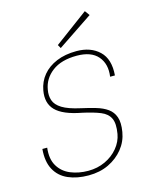

<svg xmlns="http://www.w3.org/2000/svg" viewBox="-108 -766 674 849"><g transform="rotate(-15 229.0 -341.0)"><path d="M192 12Q139 12 99 -5.5Q59 -23 39 -60Q19 -97 24 -154H46Q40 -103 59.5 -70.5Q79 -38 115.5 -23Q152 -8 196 -8Q238 -8 273.5 -24.5Q309 -41 332.5 -69.5Q356 -98 362 -132Q370 -178 358.5 -202.5Q347 -227 316.5 -239.5Q286 -252 236 -263Q193 -271 163.5 -283.5Q134 -296 117.5 -313Q101 -330 95.5 -352.5Q90 -375 95 -403Q102 -442 126 -471Q150 -500 189.5 -516.5Q229 -533 281 -533Q346 -533 385 -496Q424 -459 418 -385H396Q404 -442 373.5 -477.5Q343 -513 277 -513Q206 -513 164.5 -481.5Q123 -450 115 -401Q110 -375 117.5 -352.5Q125 -330 152.5 -313Q180 -296 235 -284Q271 -276 301.5 -267Q332 -258 353 -243Q374 -228 383 -202.5Q392 -177 385 -135Q378 -93 351.5 -60Q325 -27 284.5 -7.5Q244 12 192 12ZM218 -564 209 -580 363 -694 379 -672Z"/></g></svg>

Font: DM Sans 10pt Thin
Style: Italic
Weight: 250
Italic angle: -10°
Version: Version 4.004;gftools[0.9.30]